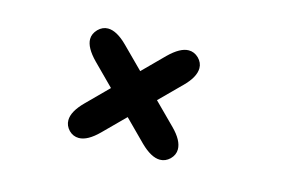

<svg xmlns="http://www.w3.org/2000/svg" viewBox="-51 -534 721 487"><g transform="rotate(15 309.5 -290.0)"><path d="M155.5 -157Q144.5 -168.5 144.5 -183Q144.5 -206 173 -234.5L342.5 -404.5Q371.5 -433 394 -433Q408.5 -433 420 -422Q431.5 -410.5 431.5 -396Q431.5 -372.5 403 -344.5L233 -174.5Q204.5 -146 181.5 -146Q166.5 -146 155.5 -157ZM420.5 -157Q409 -146 394.5 -146Q371.5 -146 343 -174L173 -344.5Q144.5 -373.5 144.5 -396Q144.5 -410 156 -422Q167.5 -433.5 182 -433.5Q205 -433.5 233.5 -405L404 -234.5Q432 -206.5 432 -183Q432 -168.5 420.5 -157Z"/></g></svg>

Font: Sono Monospace Medium
Style: Regular
Weight: 500
Designer: Tyler Finck
Foundry: Tyler Finck
Version: Version 2.112